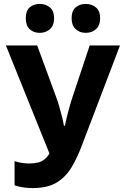

<svg xmlns="http://www.w3.org/2000/svg" viewBox="-20 -945 640 976"><path d="M146 11Q124 11 100.5 8Q77 5 54 -3V-126Q75 -119 94 -116.5Q113 -114 130 -114Q152 -114 174 -119Q196 -124 215.5 -143.5Q235 -163 249 -206L251 -116L10 -714H169L265 -453Q273 -432 280.5 -406Q288 -380 294.5 -354.5Q301 -329 305 -306H310Q317 -341 327.5 -380.5Q338 -420 349 -453L436 -714H590L399 -213Q375 -148 345.5 -97.5Q316 -47 269.5 -18Q223 11 146 11ZM416 -778Q385 -778 364.5 -797Q344 -816 344 -852Q344 -890 364.5 -907.5Q385 -925 416 -925Q447 -925 468 -907Q489 -889 489 -852Q489 -816 468 -797Q447 -778 416 -778ZM182 -778Q151 -778 131 -796.5Q111 -815 111 -852Q111 -890 131 -907.5Q151 -925 182 -925Q213 -925 234 -907Q255 -889 255 -852Q255 -816 234 -797Q213 -778 182 -778Z"/></svg>

Font: Noto Sans Mono
Style: Bold
Weight: 700
Designer: Monotype Design Team
Foundry: Monotype Imaging Inc.
Version: Version 2.014